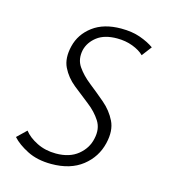

<svg xmlns="http://www.w3.org/2000/svg" viewBox="-73 -477 484 544"><g transform="rotate(15 168.5 -205.0)"><path d="M125 6Q84 6 54.5 -9Q25 -24 9 -42L36 -68Q49 -51 74 -38.5Q99 -26 130 -26Q170 -26 194.5 -46Q219 -66 225 -95Q232 -125 218 -147Q204 -169 180.5 -187Q157 -205 133.5 -224Q110 -243 97.5 -268.5Q85 -294 94 -331Q103 -368 135 -392Q167 -416 218 -416Q250 -416 274 -407.5Q298 -399 315 -387L293 -358Q281 -370 260 -378Q239 -386 214 -386Q177 -386 155.5 -369.5Q134 -353 128 -329Q122 -301 136 -280.5Q150 -260 173.5 -241.5Q197 -223 220.5 -203Q244 -183 257 -156.5Q270 -130 261 -92Q251 -49 216 -21.5Q181 6 125 6Z"/></g></svg>

Font: Ysabeau ExtraLight
Style: Italic
Weight: 250
Italic angle: -12°
Version: Version 2.000;gftools[0.9.27.dev2+g8671c4b]